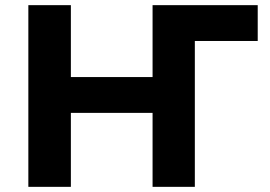

<svg xmlns="http://www.w3.org/2000/svg" viewBox="-20 -725 1047 745"><path d="M90 0V-705H255V-426H572V-705H980V-566H736V0H572V-287H255V0Z"/></svg>

Font: Nunito Sans 7pt ExtraBold
Style: Regular
Weight: 800
Designer: Vernon Adams
Foundry: Vernon Adams
Version: Version 3.101;gftools[0.9.27]